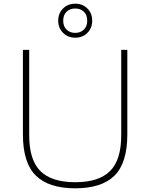

<svg xmlns="http://www.w3.org/2000/svg" viewBox="-20 -1010 813 1039"><path d="M387 9Q244 9 174 -59.8Q104 -128.5 104 -283V-740H138V-278Q138 -144 198.8 -84Q259.5 -24 387 -24Q514.5 -24 575.2 -84Q636 -144 636 -278V-740H669V-283Q669 -128.5 599.8 -59.8Q530.5 9 387 9ZM387 -806Q347.5 -806 321.2 -832.2Q295 -858.5 295 -898Q295 -938 321.2 -964Q347.5 -990 387 -990Q427 -990 453 -964Q479 -938 479 -898Q479 -858.5 453 -832.2Q427 -806 387 -806ZM387 -832Q415.5 -832 433.8 -849.8Q452 -867.5 452 -898Q452 -929 433.8 -946.5Q415.5 -964 387 -964Q358.5 -964 340.2 -946.5Q322 -929 322 -898Q322 -867.5 340.2 -849.8Q358.5 -832 387 -832Z"/></svg>

Font: Encode Sans Exp Th
Style: Regular
Weight: 100
Width: 7
Designer: Multiple Designers
Foundry: Impallari Type
Version: Version 3.002; ttfautohint (v1.8.3) -l 8 -r 50 -G 200 -x 14 